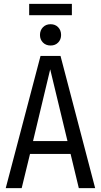

<svg xmlns="http://www.w3.org/2000/svg" viewBox="-20 -979 525 999"><path d="M354 -959V-899.9H131.8V-959ZM188 -796.9Q188 -821.3 203.4 -837.2Q218.8 -853 243.2 -853Q267.6 -853 282.7 -837.2Q297.9 -821.3 297.9 -796.9Q297.9 -773.4 282.7 -757.8Q267.6 -742.2 243.2 -742.2Q218.8 -742.2 203.4 -757.8Q188 -773.4 188 -796.9ZM390.1 0 347.2 -178.2H136.2L92.8 0H9.8L190.9 -688H294.9L475.1 0ZM151.9 -245.1H331.1L241.2 -618.2Z"/></svg>

Font: Fira Sans Compressed Book
Style: Regular
Weight: 350
Width: 1
Designer: Carrois Corporate & Edenspiekermann AG
Foundry: Carrois Corporate GbR & Edenspiekermann AG
Version: Version 4.203;PS 004.203;hotconv 1.0.88;makeotf.lib2.5.64775